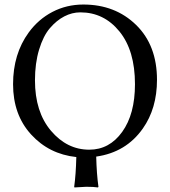

<svg xmlns="http://www.w3.org/2000/svg" viewBox="-20 -678 742 839"><path d="M331.1 -624Q294.9 -624 261 -606.4Q227.1 -588.9 198 -554.9Q168.9 -521 150.9 -461.4Q132.8 -401.9 132.8 -327.1Q132.8 -189 202.9 -106.4Q272.9 -23.9 370.1 -23.9Q458 -23.9 513.9 -101.6Q569.8 -179.2 569.8 -310.1Q569.8 -457 502 -540.5Q434.1 -624 331.1 -624ZM666 -329.1Q666 -204.1 604 -116.2Q530.8 -12.2 400.4 6.3Q402.3 82.5 410.2 138.2L408.2 141.1Q391.1 138.2 356.9 138.2L305.2 141.1L304.2 138.2Q311.5 85.9 313.5 8.3Q194.3 -4.4 115.7 -90.6Q37.1 -176.8 37.1 -310.1Q37.1 -442.4 105.5 -536.1Q147.5 -593.8 209.2 -626Q271 -658.2 344.2 -658.2Q483.4 -658.2 574.7 -569.1Q666 -480 666 -329.1Z"/></svg>

Font: Linux Libertine Capitals
Style: Small Caps
Weight: 400
Designer: Philipp H. Poll
Foundry: Philipp H. Poll
Version: Version 5.1.3